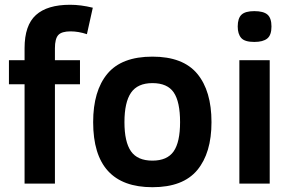

<svg xmlns="http://www.w3.org/2000/svg" viewBox="-20 -762 1211 797"><path d="M340.8 -620.1Q305.7 -631.8 272.9 -631.8Q235.8 -631.8 221.9 -616.5Q208 -601.1 208 -562V-512.2H312V-412.1H208V0H82V-412.1H17.1V-512.2H82V-562Q82 -657.2 129.2 -699.7Q176.3 -742.2 271 -742.2Q315.4 -742.2 365.2 -730Z M857.9 -254.9Q857.9 -127 798.8 -55.9Q739.7 15.1 612.8 15.1Q366.7 15.1 366.7 -254.9Q366.7 -384.8 425.8 -455.8Q484.9 -526.9 612.8 -526.9Q739.7 -526.9 798.8 -455.8Q857.9 -384.8 857.9 -254.9ZM727.5 -254.9Q727.5 -339.4 701.2 -378.2Q674.8 -417 612.8 -417Q551.3 -417 523.9 -377.2Q496.6 -337.4 496.6 -254.9Q496.6 -172.9 523.7 -134Q550.8 -95.2 612.8 -95.2Q673.8 -95.2 700.7 -133.5Q727.5 -171.9 727.5 -254.9Z M1106.9 -651.9Q1106.9 -616.2 1089.4 -602.1Q1071.8 -587.9 1035.6 -587.9Q995.6 -587.9 981.2 -604.5Q966.8 -621.1 966.8 -651.9Q966.8 -686 982.4 -700.9Q998 -715.8 1035.6 -715.8Q1073.7 -715.8 1090.3 -701.4Q1106.9 -687 1106.9 -651.9ZM973.6 0V-512.2H1099.6V0Z"/></svg>

Font: Clear Sans
Style: Bold
Weight: 700
Foundry: Intel Corporation
Version: Version 1.00